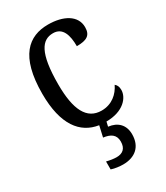

<svg xmlns="http://www.w3.org/2000/svg" viewBox="-194 -628 814 943"><g transform="rotate(-30 213.0 -156.0)"><path d="M217 234C285 234 329 197 329 127C329 74 297 42 245 36L251 10C348 10 392 -45 392 -88C392 -107 386 -118 376 -126C356 -84 317 -48 258 -48C174 -48 137 -123 137 -266C137 -445 177 -497 240 -497C295 -497 310 -445 310 -383C367 -383 392 -398 392 -444C392 -510 327 -546 240 -546C130 -546 46 -479 46 -265C46 -89 112 -7 211 8L197 70C236 75 263 90 263 130C263 170 241 187 207 187C192 187 171 184 151 179V224C171 231 199 234 217 234Z"/></g></svg>

Font: Noto Serif Ethiopic Cn
Style: Regular
Weight: 400
Width: 3
Designer: Monotype Design Team
Foundry: Monotype Imaging Inc.
Version: Version 2.102